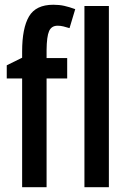

<svg xmlns="http://www.w3.org/2000/svg" viewBox="-20 -785 537 805"><path d="M261.7 -456.1H175.3V0H72.8V-456.1H8.3V-511.2L72.8 -543V-569.3Q72.8 -667 101.6 -716.1Q130.4 -765.1 203.6 -765.1Q228.5 -765.1 249.3 -760.5Q270 -755.9 295.4 -746.6L271.5 -667Q257.8 -671.4 245.6 -674.3Q233.4 -677.2 221.7 -677.2Q195.8 -677.2 185.8 -654.5Q175.8 -631.8 175.3 -575.2V-541.5H261.7ZM436.5 0H334V-759.8H436.5Z"/></svg>

Font: Open Sans Condensed SemiBold
Style: Regular
Weight: 600
Width: 3
Designer: Monotype Design Team
Foundry: Monotype Imaging Inc.
Version: Version 3.000; ttfautohint (v1.8.4)